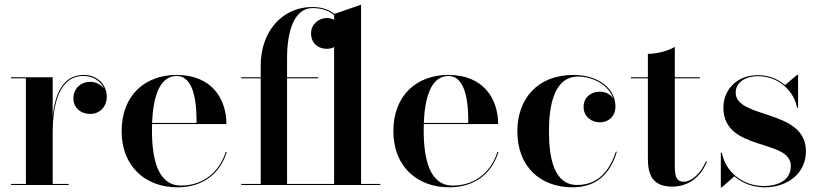

<svg xmlns="http://www.w3.org/2000/svg" viewBox="-20 -790 3499 820"><path d="M27 -4.5V0H273V-4.5H205V-220.5C205 -347 233.5 -465.5 337 -465.5C380.5 -465.5 412 -441.5 424.5 -410.5C412.5 -428 391 -440.5 365 -440.5C327 -440.5 293.5 -413.5 293.5 -369C293.5 -333 321.5 -303.5 365.5 -303.5C408.5 -303.5 436 -336.5 436 -377C436 -425.5 399 -470 337.5 -470C250.5 -470 215 -391.5 205 -292V-460H27V-455.5H90.5V-4.5Z M948.5 -141.5H944C919 -60 851.5 2.5 753.5 2.5C652.5 2.5 629 -113.5 629 -235C629 -243.5 629.5 -252 629.5 -260H947C947 -369 883.5 -470 734.5 -470C599 -470 499.5 -382.5 499.5 -230C499.5 -77.5 602.5 10 738 10C853.5 10 922.5 -55.5 948.5 -141.5ZM734.5 -465.5C810.5 -465.5 820 -346.5 819.5 -265H629.5C633.5 -368.5 658.5 -465.5 734.5 -465.5Z M1010.5 -4.5V0H1604.5V-4.5H1522V-770L1408 -730.5C1387 -748 1356 -760 1315.5 -760C1179 -760 1093.5 -649 1093.5 -511.5V-460H1010.5V-455.5H1093.5V-4.5ZM1339 -455.5V-460H1206V-540C1206 -667 1240.5 -755.5 1315.5 -755.5C1356 -755.5 1386.5 -743.5 1407 -725V-706C1397 -710.5 1386 -713 1375 -713C1344 -713 1308.5 -688.5 1308.5 -647.5C1308.5 -601 1344 -581.5 1375 -581.5C1386.5 -581.5 1397.5 -584 1407 -589V-4.5H1206V-455.5Z M2109 -141.5H2104.5C2079.5 -60 2012 2.5 1914 2.5C1813 2.5 1789.5 -113.5 1789.5 -235C1789.5 -243.5 1790 -252 1790 -260H2107.5C2107.5 -369 2044 -470 1895 -470C1759.5 -470 1660 -382.5 1660 -230C1660 -77.5 1763 10 1898.5 10C2014 10 2083 -55.5 2109 -141.5ZM1895 -465.5C1971 -465.5 1980.5 -346.5 1980 -265H1790C1794 -368.5 1819 -465.5 1895 -465.5Z M2614.5 -142H2610C2583.5 -58.5 2531.5 0 2445 0C2345.5 0 2324.5 -115.5 2324.5 -230C2324.5 -324 2340.5 -463 2448.5 -463C2510.5 -463 2579 -429 2598.5 -369.5C2586.5 -388.5 2565 -398.5 2542 -398.5C2505 -398.5 2472.5 -375.5 2472.5 -334C2472.5 -288 2510.5 -267.5 2542 -267.5C2578.5 -267.5 2608.5 -293 2608.5 -335C2608.5 -410 2538 -470 2428.5 -470C2275 -470 2189.5 -366.5 2189.5 -230C2189.5 -74 2291.5 10 2425 10C2532 10 2588.5 -53.5 2614.5 -142Z M2999 -100 2995 -101.5C2974 -51 2935 -14 2900 -14C2873 -14 2862 -29.5 2862 -79.5V-455.5H2969V-460H2862V-590C2834.5 -572.5 2784.5 -560 2747 -560V-460H2674.5V-455.5H2747V-113.5C2747 -51 2761.5 7 2851 7C2922.5 7 2975 -37 2999 -100Z M3063 10 3116.5 -37C3150 -7.5 3195.5 10 3246.5 10C3341 10 3422 -47.5 3422 -144C3422 -326 3122 -281 3122 -394.5C3122 -437 3161.5 -464.5 3217.5 -464.5C3311.5 -464.5 3373.5 -394 3384 -330H3388.5V-470H3384L3332.5 -426.5C3303.5 -452 3264 -469 3217 -469C3122 -469 3069.5 -402 3069.5 -330.5C3069.5 -140.5 3357.5 -199.5 3357.5 -81C3357.5 -21 3304 4.5 3242 4.5C3153.5 4.5 3077.5 -55.5 3063 -138H3058.5V10Z"/></svg>

Font: Bodoni* 36pt Medium
Style: Regular
Weight: 500
Version: Version 2.3